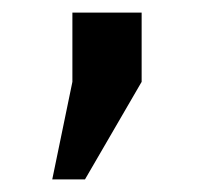

<svg xmlns="http://www.w3.org/2000/svg" viewBox="-20 -130 340 305"><path d="M95 0V-110H205V0L115 155H63Z"/></svg>

Font: Golos UI VF
Style: Regular
Weight: 400
Designer: A.Korolkova, Vitaly Kuzmin
Foundry: ParaType Ltd
Version: Version 2.000